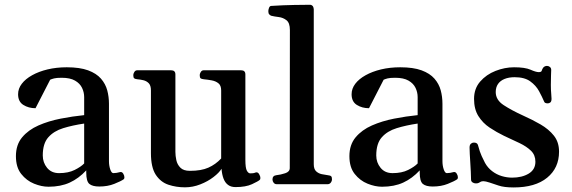

<svg xmlns="http://www.w3.org/2000/svg" viewBox="-20 -780 2420 813"><path d="M47.4 -118.7Q47.4 -167 73.7 -198.5Q100.1 -230 142.8 -248.8Q185.5 -267.6 236.6 -277.6Q287.6 -287.6 336.4 -292.5V-368.7Q336.4 -389.2 327.4 -408Q318.4 -426.8 297.6 -438.7Q276.9 -450.7 241.2 -450.7Q219.2 -450.7 209 -448Q198.7 -445.3 192.4 -442.4L130.4 -321.8Q101.1 -321.8 78.9 -335.7Q56.6 -349.6 56.6 -380.9Q56.6 -404.8 72.3 -425.3Q87.9 -445.8 116 -461.4Q144 -477.1 181.4 -486.1Q218.8 -495.1 262.7 -495.1Q317.9 -495.1 353 -482.2Q388.2 -469.2 407.5 -447Q426.8 -424.8 434.1 -397.5Q441.4 -370.1 441.4 -340.8V-97.7Q441.4 -78.6 446.8 -62.7Q452.1 -46.9 460 -46.9Q466.8 -46.9 473.9 -48.1Q481 -49.3 488.3 -51.3Q496.6 -53.2 501.7 -44.9Q506.8 -36.6 506.8 -29.3Q506.8 -23.4 503.9 -21Q492.2 -12.7 464.1 -1.5Q436 9.8 400.4 9.8Q371.6 9.8 358.4 -1.2Q345.2 -12.2 345.2 -49.3V-58.6Q313.5 -24.4 275.1 -6.8Q236.8 10.7 185.5 10.7Q156.2 10.7 124.3 -2.2Q92.3 -15.1 69.8 -43.5Q47.4 -71.8 47.4 -118.7ZM161.1 -121.6Q161.1 -91.8 179.4 -69.3Q197.8 -46.9 230 -46.9Q269 -46.9 295.9 -60.3Q322.8 -73.7 336.4 -87.9V-256.8Q287.1 -249.5 247.6 -237.3Q208 -225.1 184.6 -198.7Q161.1 -172.4 161.1 -121.6Z M763.2 13.2Q726.1 13.2 693.1 2.2Q660.2 -8.8 639.6 -40Q619.1 -71.3 619.1 -131.8V-397Q619.1 -418 609.9 -427.5Q600.6 -437 587.4 -440.2Q574.2 -443.4 562 -444.3Q551.8 -445.3 548.1 -448.5Q544.4 -451.7 544.4 -462.4Q544.4 -467.8 548.8 -475.1Q553.2 -482.4 561 -482.4H704.6Q722.7 -482.4 722.7 -464.8V-136.7Q722.7 -120.6 726.6 -102.1Q730.5 -83.5 743.7 -70.1Q756.8 -56.6 784.2 -56.6Q832 -56.6 862.3 -70.1Q892.6 -83.5 916.5 -108.9V-397Q916.5 -418 905 -427.2Q893.6 -436.5 876.5 -439.7Q859.4 -442.9 843.3 -444.3Q833 -445.3 829.3 -448.5Q825.7 -451.7 825.7 -462.4Q825.7 -467.8 830.1 -475.1Q834.5 -482.4 842.3 -482.4H1001Q1019 -482.4 1019 -464.8V-103.5Q1019 -68.4 1025.4 -57.1Q1031.7 -45.9 1039.6 -45.9Q1046.4 -45.9 1051.8 -46.6Q1057.1 -47.4 1063 -49.8Q1071.3 -52.2 1076.9 -43.2Q1082.5 -34.2 1082.5 -25.9Q1082.5 -20.5 1079.6 -18.1Q1073.2 -12.2 1046.9 0Q1020.5 12.2 977.1 12.2Q958 12.2 945.6 2.9Q933.1 -6.3 926.5 -23.7Q919.9 -41 918 -65.4Q908.2 -48.8 884 -30.3Q859.9 -11.7 828.1 0.7Q796.4 13.2 763.2 13.2Z M1151.9 0Q1143.6 0 1138.7 -6.3Q1133.8 -12.7 1133.8 -20Q1133.8 -36.1 1149.9 -38.1Q1168 -40 1187.5 -46.4Q1207 -52.7 1207 -68.4L1207.5 -652.8Q1207.5 -683.1 1193.1 -694.3Q1178.7 -705.6 1160.2 -707.8Q1141.6 -710 1127.9 -713.4Q1123 -715.8 1119.6 -719.7Q1116.2 -723.6 1116.2 -732.9Q1116.2 -738.8 1119.1 -746.6Q1122.1 -754.4 1127.9 -754.9Q1180.7 -758.3 1225.8 -759Q1271 -759.8 1293.9 -759.8Q1297.9 -759.8 1302.7 -755.9Q1307.6 -752 1308.6 -740.2V-84.5Q1308.6 -64 1318.6 -54.7Q1328.6 -45.4 1342.5 -42.5Q1356.4 -39.6 1368.2 -38.1Q1378.4 -37.1 1382.1 -33.7Q1385.7 -30.3 1385.7 -21Q1385.7 -13.2 1380.6 -6.6Q1375.5 0 1367.2 0Z M1459.5 -118.7Q1459.5 -167 1485.8 -198.5Q1512.2 -230 1554.9 -248.8Q1597.7 -267.6 1648.7 -277.6Q1699.7 -287.6 1748.5 -292.5V-368.7Q1748.5 -389.2 1739.5 -408Q1730.5 -426.8 1709.7 -438.7Q1689 -450.7 1653.3 -450.7Q1631.3 -450.7 1621.1 -448Q1610.8 -445.3 1604.5 -442.4L1542.5 -321.8Q1513.2 -321.8 1491 -335.7Q1468.8 -349.6 1468.8 -380.9Q1468.8 -404.8 1484.4 -425.3Q1500 -445.8 1528.1 -461.4Q1556.2 -477.1 1593.5 -486.1Q1630.9 -495.1 1674.8 -495.1Q1730 -495.1 1765.1 -482.2Q1800.3 -469.2 1819.6 -447Q1838.9 -424.8 1846.2 -397.5Q1853.5 -370.1 1853.5 -340.8V-97.7Q1853.5 -78.6 1858.9 -62.7Q1864.3 -46.9 1872.1 -46.9Q1878.9 -46.9 1886 -48.1Q1893.1 -49.3 1900.4 -51.3Q1908.7 -53.2 1913.8 -44.9Q1918.9 -36.6 1918.9 -29.3Q1918.9 -23.4 1916 -21Q1904.3 -12.7 1876.2 -1.5Q1848.1 9.8 1812.5 9.8Q1783.7 9.8 1770.5 -1.2Q1757.3 -12.2 1757.3 -49.3V-58.6Q1725.6 -24.4 1687.3 -6.8Q1648.9 10.7 1597.7 10.7Q1568.4 10.7 1536.4 -2.2Q1504.4 -15.1 1481.9 -43.5Q1459.5 -71.8 1459.5 -118.7ZM1573.2 -121.6Q1573.2 -91.8 1591.6 -69.3Q1609.9 -46.9 1642.1 -46.9Q1681.2 -46.9 1708 -60.3Q1734.9 -73.7 1748.5 -87.9V-256.8Q1699.2 -249.5 1659.7 -237.3Q1620.1 -225.1 1596.7 -198.7Q1573.2 -172.4 1573.2 -121.6Z M2154.8 13.7Q2114.3 13.7 2090.8 5.6Q2067.4 -2.4 2053.7 -6.8Q2035.6 -12.7 2027.3 -12.7Q2019.5 -12.7 2015.6 -10.5Q2011.7 -8.3 2007.6 -5.9Q2003.4 -3.4 1995.1 -3.4Q1986.8 -3.4 1980.7 -7.8Q1974.6 -12.2 1974.6 -19.5Q1974.6 -33.7 1973.6 -52.5Q1972.7 -71.3 1971.4 -91.1Q1970.2 -110.8 1969.2 -127.9Q1968.3 -145 1968.3 -155.3Q1968.3 -166.5 1973.9 -171.4Q1979.5 -176.3 1986.3 -176.3Q2001 -176.3 2003.9 -165.5Q2006.8 -154.8 2011.7 -139.2Q2016.6 -123.5 2033.7 -90.3Q2045.4 -69.3 2064 -55.2Q2082.5 -41 2104.5 -34.4Q2126.5 -27.8 2148.4 -27.8Q2190.4 -27.8 2218.8 -44.9Q2247.1 -62 2247.1 -95.2Q2247.1 -123.5 2228.5 -141.6Q2210 -159.7 2179.9 -174.1Q2149.9 -188.5 2114.7 -204.6Q2082.5 -220.2 2053.2 -239.7Q2023.9 -259.3 2005.6 -288.6Q1987.3 -317.9 1987.3 -361.3Q1987.3 -404.8 2013.2 -434.6Q2039.1 -464.4 2078.1 -479.7Q2117.2 -495.1 2156.7 -495.1Q2203.1 -495.1 2226.3 -484.9Q2249.5 -474.6 2261.2 -474.6Q2272 -474.6 2273.7 -480.2Q2275.4 -485.8 2278.3 -490.7Q2281.2 -496.1 2286.1 -498.5Q2291 -501 2295.9 -501Q2302.7 -501 2308.3 -496.6Q2314 -492.2 2314 -483.9Q2314 -479.5 2313.2 -460.9Q2312.5 -442.4 2312.5 -420.4Q2312.5 -398.9 2314 -384.3Q2315.4 -369.6 2315.4 -361.8Q2315.4 -350.6 2310.5 -346.4Q2305.7 -342.3 2299.3 -342.3Q2286.1 -342.3 2283.7 -350.6Q2275.4 -370.1 2262.5 -394Q2249.5 -418 2225.3 -435.5Q2201.2 -453.1 2159.2 -453.1Q2134.8 -453.1 2116.7 -445.8Q2098.6 -438.5 2088.9 -424.6Q2079.1 -410.6 2079.1 -390.1Q2079.1 -356.9 2112.5 -335Q2146 -313 2194.3 -291Q2233.9 -273.4 2268.8 -253.2Q2303.7 -232.9 2325.4 -205.6Q2347.2 -178.2 2347.2 -137.7Q2347.2 -68.8 2296.9 -27.6Q2246.6 13.7 2154.8 13.7Z"/></svg>

Font: Gelasio Medium
Style: Regular
Weight: 500
Designer: Eben Sorkin
Foundry: Eben Sorkin
Version: Version 1.008